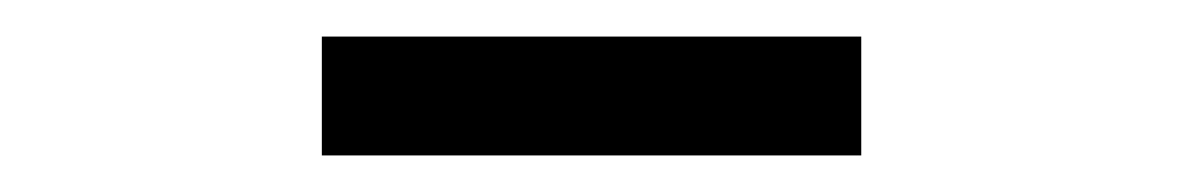

<svg xmlns="http://www.w3.org/2000/svg" viewBox="-20 -756 646 105"><path d="M156 -671H451V-736H156Z"/></svg>

Font: Source Han Sans KR
Style: Regular
Weight: 400
Designer: Ryoko NISHIZUKA 西塚涼子 (kana, bopomofo & ideographs); Paul D. Hunt (Latin, Greek & Cyrillic); Sandoll Communications 산돌커뮤니
Foundry: Adobe
Version: Version 2.004;hotconv 1.0.118;makeotfexe 2.5.65603